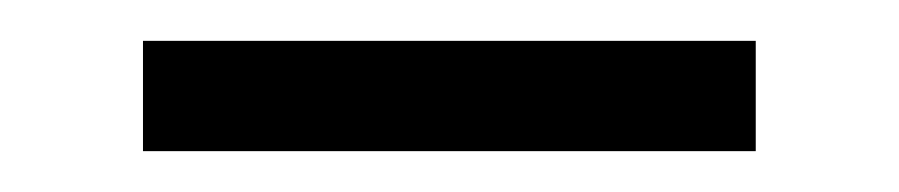

<svg xmlns="http://www.w3.org/2000/svg" viewBox="-20 -688 440 94"><path d="M50 -668H350V-614H50Z"/></svg>

Font: Prompt Light
Style: Regular
Weight: 300
Designer: Katatrad Team
Foundry: CadsonDemak
Version: Version 1.001